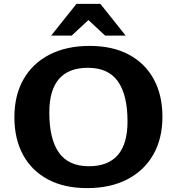

<svg xmlns="http://www.w3.org/2000/svg" viewBox="-20 -955 909 987"><path d="M441 -719Q559 -719 642.5 -674.2Q726 -629.5 770.5 -547.8Q815 -466 815 -354.5Q815 -242.5 768 -160.2Q721 -78 634.2 -33Q547.5 12 427.5 12Q310 12 226.2 -32.8Q142.5 -77.5 98.2 -159.5Q54 -241.5 54 -352.5Q54 -465 100.8 -547.2Q147.5 -629.5 234.5 -674.2Q321.5 -719 441 -719ZM436.5 -100.5Q635.5 -100.5 635.5 -330.5Q635.5 -467 586 -536.8Q536.5 -606.5 432 -606.5Q233.5 -606.5 233.5 -376.5Q233.5 -240 283 -170.2Q332.5 -100.5 436.5 -100.5ZM520.5 -772 434.5 -852 348.5 -772H243L373 -935H496L626 -772Z"/></svg>

Font: Newsreader 6pt SemiBold
Style: Regular
Weight: 600
Designer: Hugues Gentile
Foundry: Production Type
Version: Version 1.003; ttfautohint (v1.8.3)